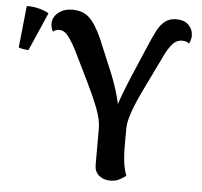

<svg xmlns="http://www.w3.org/2000/svg" viewBox="-52 -761 871 829"><g transform="rotate(5 384.0 -346.5)"><path d="M455 14Q426 14 406.5 -2.5Q387 -19 387 -48V-206Q387 -243 368.5 -291.5Q350 -340 322 -397L257 -530Q237 -569 219.5 -592Q202 -615 180 -615Q171 -615 165 -612.5Q159 -610 153 -605Q144 -622 144 -639Q144 -668 168.5 -687.5Q193 -707 229 -707Q275 -707 303 -680.5Q331 -654 359 -591L402 -488Q430 -424 445 -374.5Q460 -325 465.5 -287Q471 -249 471 -222L438 -221Q438 -239 444 -263.5Q450 -288 459 -316Q468 -344 479 -372Q490 -400 500 -425L567 -582Q583 -620 597 -647Q611 -674 630.5 -689.5Q650 -705 679 -705Q714 -705 733 -686Q752 -667 752 -639Q752 -624 743 -605Q738 -610 729.5 -612.5Q721 -615 713 -615Q687 -615 669 -593Q651 -571 639 -545L572 -407Q565 -392 553.5 -368Q542 -344 531 -317Q520 -290 512.5 -263Q505 -236 505 -213V-134Q505 -106 508.5 -74Q512 -42 523 -13Q515 -6 497 4Q479 14 455 14ZM55 -517Q45 -517 32 -519Q19 -521 12 -525L31 -705Q55 -707 84 -699.5Q113 -692 127 -682Z"/></g></svg>

Font: Arima SemiBold
Style: Regular
Weight: 600
Designer: Joana Correia and Natanael Gama
Foundry: NDISCOVER
Version: Version 1.101;gftools[0.9.23]